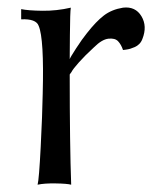

<svg xmlns="http://www.w3.org/2000/svg" viewBox="-20 -505 441 526"><path d="M370 -398Q367 -390 361.5 -384.5Q356 -379 349 -376Q342 -373 337 -371.5Q332 -370 325 -369Q318 -368 317 -368Q312 -383 303.5 -392Q295 -401 277 -399Q259 -397 237 -375Q213 -353 196.5 -334.5Q180 -316 176 -308L171 -301Q171 -109 175 1Q164 -2 132.5 -2.5Q101 -3 83 1Q87 -14 91.5 -102.5Q96 -191 97 -248Q101 -399 86 -434Q79 -454 38 -452V-480Q57 -476 96 -475.5Q135 -475 174 -484Q172 -473 171.5 -409Q171 -345 171 -343Q172 -347 188.5 -372.5Q205 -398 218 -414Q243 -446 264.5 -462.5Q286 -479 317 -484Q351 -488 367.5 -460.5Q384 -433 370 -398Z"/></svg>

Font: GFS Artemisia
Style: Regular
Weight: 400
Designer: Takis Katsoulidis and George D. Matthiopoulos
Foundry: Takis Katsoulidis and George D. Matthiopoulos
Version: Version 1.0